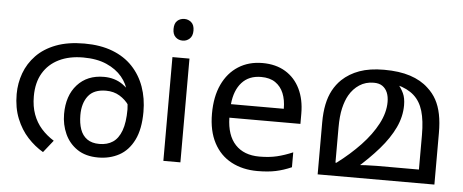

<svg xmlns="http://www.w3.org/2000/svg" viewBox="-50 -857 2381 988"><g transform="rotate(5 1140.5 -362.5)"><path d="M364 -566Q447 -566 509.5 -542Q572 -518 613.5 -474Q655 -430 676 -371Q697 -312 697 -242Q697 -153 669 -96.5Q641 -40 593 -14Q545 12 485 12Q420 12 377 -17Q334 -46 312.5 -93.5Q291 -141 291 -196Q291 -291 342 -347.5Q393 -404 479 -404Q535 -404 576.5 -375Q618 -346 642 -301Q666 -256 668 -206L643 -209Q636 -240 616.5 -268.5Q597 -297 566.5 -315.5Q536 -334 496 -334Q433 -334 404 -296.5Q375 -259 375 -198Q375 -156 386 -124.5Q397 -93 421.5 -75.5Q446 -58 485 -58Q526 -58 554.5 -77Q583 -96 598.5 -138Q614 -180 614 -248Q614 -250 612.5 -270Q611 -290 607 -310Q606 -315 606 -323Q606 -331 604 -335Q595 -378 565 -414Q535 -450 485 -472Q435 -494 364 -494Q292 -494 239 -468Q186 -442 157 -393Q128 -344 128 -273Q128 -221 143 -180Q158 -139 185.5 -108Q213 -77 250 -54L200 9Q157 -16 120.5 -55.5Q84 -95 61.5 -150.5Q39 -206 39 -277Q39 -333 58 -385Q77 -437 116.5 -478Q156 -519 217.5 -542.5Q279 -566 364 -566Z M909 -536V0H821V-536ZM866 -737Q886 -737 901.5 -723.5Q917 -710 917 -681Q917 -653 901.5 -639Q886 -625 866 -625Q844 -625 829 -639Q814 -653 814 -681Q814 -710 829 -723.5Q844 -737 866 -737Z M1286 -546Q1355 -546 1404.5 -516Q1454 -486 1480.5 -431.5Q1507 -377 1507 -304V-251H1140Q1142 -160 1186.5 -112.5Q1231 -65 1311 -65Q1362 -65 1401.5 -74.5Q1441 -84 1483 -102V-25Q1442 -7 1402 1.5Q1362 10 1307 10Q1231 10 1172.5 -21Q1114 -52 1081.5 -113.5Q1049 -175 1049 -264Q1049 -352 1078.5 -415Q1108 -478 1161.5 -512Q1215 -546 1286 -546ZM1285 -474Q1222 -474 1185.5 -433.5Q1149 -393 1142 -321H1415Q1415 -367 1401 -401Q1387 -435 1358.5 -454.5Q1330 -474 1285 -474Z M1912 -566Q1991 -566 2047.5 -547.5Q2104 -529 2141 -494Q2169 -469 2186.5 -437Q2204 -405 2212.5 -363Q2221 -321 2221 -266V0H1618V-268Q1618 -320 1626.5 -361.5Q1635 -403 1652.5 -435.5Q1670 -468 1696 -493Q1733 -528 1785.5 -547Q1838 -566 1912 -566ZM1865 -495Q1823 -495 1791 -474Q1759 -453 1739 -418Q1723 -390 1713.5 -349.5Q1704 -309 1704 -249V-68H1709Q1777 -119 1830 -175Q1883 -231 1913.5 -289Q1944 -347 1944 -402Q1944 -430 1935.5 -450.5Q1927 -471 1910 -483Q1893 -495 1865 -495ZM2030 -393Q2030 -334 2003 -277Q1976 -220 1926 -162.5Q1876 -105 1807 -45L1805 -65Q1834 -67 1862 -68.5Q1890 -70 1918 -70H2135V-249Q2135 -323 2120.5 -372Q2106 -421 2073 -450.5Q2040 -480 1986 -494L1988 -501Q2007 -479 2018.5 -454.5Q2030 -430 2030 -393Z"/></g></svg>

Font: lmalayalam05
Style: Book
Weight: 400
Designer: Jelle Bosma - Monotype Design Team
Foundry: Monotype Imaging Inc.
Version: Version 2.003